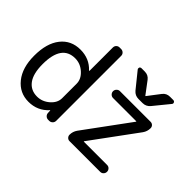

<svg xmlns="http://www.w3.org/2000/svg" viewBox="-126 -1084 1365 1365"><g transform="rotate(45 557.0 -401.5)"><path d="M262.7 -101.6Q314.5 -101.6 356 -137.7Q397.5 -173.8 397.5 -219.7V-366.2Q397.5 -412.1 356.4 -449.2Q315.4 -486.3 262.7 -486.3Q127.9 -486.3 127.9 -293Q127.9 -197.3 163.6 -149.4Q199.2 -101.6 262.7 -101.6ZM446.3 -763.7Q460.9 -763.7 471.2 -753.9Q481.4 -744.1 481.4 -729.5V-76.2Q481.4 -61.5 471.2 -51.3Q460.9 -41 446.3 -41H435.5Q420.9 -41 410.6 -51.3Q400.4 -61.5 400.4 -76.2L399.4 -97.7Q399.4 -98.6 398.4 -99.1Q397.5 -99.6 396.5 -98.6Q336.9 -32.2 246.1 -32.2Q156.2 -32.2 99.6 -102.5Q43 -172.9 43 -293Q43 -418 97.7 -487.3Q152.3 -556.6 246.1 -556.6Q335.9 -556.6 393.6 -494.1Q394.5 -493.2 396 -493.7Q397.5 -494.1 397.5 -495.1V-729.5Q397.5 -744.1 407.2 -753.9Q417 -763.7 431.6 -763.7ZM652.3 -545.9H960.9Q974.6 -545.9 983.9 -536.6Q993.2 -527.3 993.2 -513.7Q993.2 -481.4 974.6 -455.1L724.6 -114.3Q721.7 -110.4 726.6 -110.4H959Q973.6 -110.4 983.4 -100.1Q993.2 -89.8 993.2 -75.7Q993.2 -61.5 983.4 -51.3Q973.6 -41 959 -41H650.4Q636.7 -41 627.4 -50.8Q618.2 -60.5 618.2 -73.2Q618.2 -105.5 636.7 -131.8L886.7 -472.7Q889.6 -476.6 884.8 -476.6H652.3Q638.7 -476.6 628.4 -486.8Q618.2 -497.1 618.2 -511.2Q618.2 -525.4 628.4 -535.6Q638.7 -545.9 652.3 -545.9ZM877 -742.2Q897.5 -769.5 932.6 -769.5H964.8Q975.6 -769.5 980.5 -760.7Q982.4 -756.8 982.4 -752.9Q982.4 -748 978.5 -743.2L882.8 -626Q860.4 -599.6 826.2 -599.6H785.2Q751 -599.6 728.5 -626L633.8 -743.2Q629.9 -748 629.9 -752.9Q629.9 -756.8 630.9 -760.7Q635.7 -769.5 646.5 -769.5H678.7Q713.9 -769.5 734.4 -742.2L802.7 -651.4Q805.7 -647.5 807.6 -651.4Z"/></g></svg>

Font: Gen Jyuu GothicL Regular
Style: Regular
Weight: 400
Designer: [Source Han Sans]
Ryoko NISHIZUKA  (kana & ideographs); Paul D. Hunt (Latin, Greek & Cyrillic); Wenlong ZHANG  (bopomofo
Version: Version 1.002.20150607